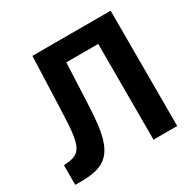

<svg xmlns="http://www.w3.org/2000/svg" viewBox="-160 -888 1050 1049"><g transform="rotate(-30 365.0 -363.5)"><path d="M23.8 -123.6 44.4 -125.4Q68.9 -127.5 86.5 -133.7Q104 -139.9 116.5 -152.3Q128.9 -164.8 136.7 -185Q144.5 -205.3 149.3 -235.4Q154.1 -265.6 156.8 -307.2Q159.4 -348.7 161.2 -403.8L173.3 -727.3H666.9V0H517.4V-604H316.1L304.7 -350.9Q301.8 -285.5 296.3 -234Q290.8 -182.5 280 -143.6Q269.2 -104.8 252.1 -77.4Q235.1 -50.1 209.2 -32.8Q183.2 -15.6 147.5 -7.8Q111.9 0 63.6 0H23.8Z"/></g></svg>

Font: Cannonade
Style: Bold
Weight: 700
Designer: Rasmus Andersson
Foundry: rsms
Version: Version 3.012;git-f93a4a705